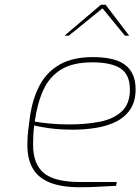

<svg xmlns="http://www.w3.org/2000/svg" viewBox="-20 -781 590 807"><path d="M315 6Q239 6 190 -13.5Q141 -33 118 -72.5Q95 -112 95 -171Q95 -203 98.5 -233Q102 -263 106 -291Q117 -367 147 -423Q177 -479 231.5 -510Q286 -541 370 -541Q414 -541 447.5 -533.5Q481 -526 503.5 -510Q526 -494 538 -468Q550 -442 550 -406Q550 -355 527.5 -321.5Q505 -288 467.5 -269.5Q430 -251 383 -243.5Q336 -236 287 -236Q232 -236 188 -242Q144 -248 124 -254Q121 -234 120 -213.5Q119 -193 119 -173Q119 -91 164.5 -53.5Q210 -16 317 -16H471L468 0Q443 1 400.5 3.5Q358 6 315 6ZM269 -258Q342 -258 400 -269.5Q458 -281 492 -313Q526 -345 526 -404Q526 -468 486.5 -493.5Q447 -519 368 -519Q287 -519 238 -489.5Q189 -460 163 -404.5Q137 -349 126 -270Q153 -265 191 -261.5Q229 -258 269 -258ZM251 -631 404 -761H424L523 -631H505L411 -746L269 -631Z"/></svg>

Font: Exo Thin Thin
Style: Italic
Weight: 250
Italic angle: -9°
Version: Version 2.000